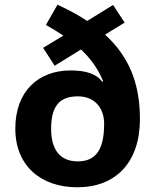

<svg xmlns="http://www.w3.org/2000/svg" viewBox="-20 -878 659 815"><path d="M224 -858 175 -772C202 -757 226 -742 249 -727L163 -675L212 -599L324 -668C366 -628 396 -586 418 -533L414 -531C391 -563 347 -579 280 -579C142 -579 45 -490 45 -332C45 -173 155 -83 308 -83C471 -83 574 -188 574 -373C574 -531 523 -642 426 -731L509 -782L460 -857L350 -789C313 -814 270 -837 224 -858ZM310 -469C387 -469 422 -414 422 -353C422 -247 390 -193 310 -193C230 -193 197 -249 197 -331C197 -423 229 -469 310 -469Z"/></svg>

Font: Noto Sans Kannada UI
Style: Bold
Weight: 700
Designer: Jelle Bosma - Monotype Design Team
Foundry: Monotype Imaging Inc.
Version: Version 2.005